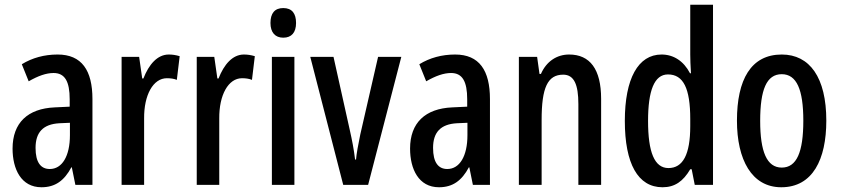

<svg xmlns="http://www.w3.org/2000/svg" viewBox="-20 -780 3547 810"><path d="M223 -550C167 -550 116 -536 72 -509L101 -437C141 -460 175 -472 206 -472C254 -472 274 -436 274 -361V-330L211 -327C97 -322 33 -262 33 -153C33 -67 69 10 155 10C213 10 251 -18 281 -74H283L298 0H370V-362C370 -483 325 -550 223 -550ZM230 -260 275 -262V-210C275 -121 242 -67 190 -67C152 -67 130 -95 130 -156C130 -222 162 -256 230 -260Z M692 -550C644 -550 608 -508 585 -449H580L567 -540H493V0H588V-280C587 -379 626 -450 684 -450C700 -450 714 -448 726 -443L738 -543C721 -548 707 -550 692 -550Z M1009 -550C961 -550 925 -508 902 -449H897L884 -540H810V0H905V-280C904 -379 943 -450 1001 -450C1017 -450 1031 -448 1043 -443L1055 -543C1038 -548 1024 -550 1009 -550Z M1175 -746C1139 -746 1121 -724 1121 -683C1121 -643 1141 -621 1175 -621C1210 -621 1229 -643 1229 -683C1229 -723 1212 -746 1175 -746ZM1222 -540H1127V0H1222Z M1428 0H1533L1673 -540H1575L1500 -213C1491 -169 1484 -132 1482 -107H1478C1473 -150 1465 -190 1456 -230L1387 -540H1289Z M1900 -550C1844 -550 1793 -536 1749 -509L1778 -437C1818 -460 1852 -472 1883 -472C1931 -472 1951 -436 1951 -361V-330L1888 -327C1774 -322 1710 -262 1710 -153C1710 -67 1746 10 1832 10C1890 10 1928 -18 1958 -74H1960L1975 0H2047V-362C2047 -483 2002 -550 1900 -550ZM1907 -260 1952 -262V-210C1952 -121 1919 -67 1867 -67C1829 -67 1807 -95 1807 -156C1807 -222 1839 -256 1907 -260Z M2381 -550C2329 -550 2285 -521 2262 -468H2256L2246 -540H2169V0H2265V-274C2265 -410 2290 -465 2356 -465C2402 -465 2420 -423 2420 -341V0H2516V-363C2516 -488 2469 -550 2381 -550Z M2775 10C2827 10 2862 -15 2892 -66H2898L2911 0H2988V-760H2892V-550C2892 -529 2893 -504 2895 -471H2891C2864 -523 2821 -550 2771 -550C2672 -550 2616 -448 2616 -270C2616 -90 2671 10 2775 10ZM2800 -71C2741 -71 2714 -138 2714 -270C2714 -397 2740 -466 2798 -466C2863 -466 2892 -407 2892 -278V-248C2892 -128 2861 -71 2800 -71Z M3466 -271C3466 -453 3396 -550 3278 -550C3148 -550 3089 -444 3089 -271C3089 -107 3151 10 3276 10C3409 10 3466 -108 3466 -271ZM3187 -270C3187 -402 3214 -467 3278 -467C3341 -467 3369 -402 3369 -271C3369 -138 3341 -73 3278 -73C3215 -73 3187 -140 3187 -270Z"/></svg>

Font: Noto Sans Arabic UI XCn Md
Style: Regular
Weight: 500
Width: 2
Designer: Monotype Design Team, Nadine Chahine and Nizar Qandah
Foundry: Monotype Imaging Inc.
Version: Version 2.010